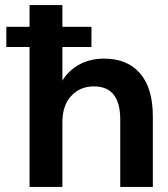

<svg xmlns="http://www.w3.org/2000/svg" viewBox="-20 -740 666 760"><path d="M97 0V-554H5V-634H97V-720H227V-634H342V-554H227V-421Q251 -461 294 -484.5Q337 -508 392 -508Q484 -508 534.5 -449.5Q585 -391 585 -279V0H456V-267Q456 -331 430.5 -364.5Q405 -398 351 -398Q297 -398 262 -360.5Q227 -323 227 -256V0Z"/></svg>

Font: HostGroteskBold
Style: Bold
Weight: 700
Designer: Doukan Karapınar based on Poppins by Indian Type Foundry, Jonny Pinhorn
Foundry: Element Type
Version: Version 1.001; ttfautohint (v1.8.4.7-5d5b)